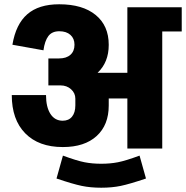

<svg xmlns="http://www.w3.org/2000/svg" viewBox="-20 -694 869 897"><path d="M829 -547H738V0H575V-234H488V-201Q488 -110 431.5 -58.5Q375 -7 274 -7H273Q161 -7 98 -71Q35 -135 35 -250H195Q195 -194 215.5 -162Q236 -130 273 -130Q301 -130 316.5 -149Q332 -168 332 -202V-233Q332 -259 312 -277Q292 -295 263 -295H257H206V-421H256Q290 -421 309 -438Q328 -455 328 -485Q328 -514 309 -531Q290 -548 257 -548Q223 -548 206 -525.5Q189 -503 183 -459L38 -485Q54 -581 107.5 -627.5Q161 -674 256 -674H257Q366 -674 427 -624Q488 -574 488 -485V-484Q488 -403 436 -354H575V-660H829ZM662 140Q585 166 544 174.5Q503 183 453 183Q403 183 362 174.5Q321 166 244 140L274 33Q339 57 375 64Q411 71 453 71Q495 71 531 64Q567 57 632 33Z"/></svg>

Font: Akshar
Style: Bold
Weight: 700
Designer: Tall Chai
Foundry: Tall Chai
Version: Version 1.000